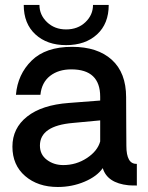

<svg xmlns="http://www.w3.org/2000/svg" viewBox="-20 -744 595 770"><path d="M245.1 -563Q168.9 -563 122.1 -606Q75.2 -648.9 75.2 -724.1H138.2Q138.2 -684.1 168.7 -655Q199.2 -626 245.1 -626Q292 -626 322.5 -655Q353 -684.1 353 -724.1H416Q416 -648.9 369.1 -606Q322.3 -563 245.1 -563ZM211.9 5.9Q131.8 5.9 80.8 -38.1Q29.8 -82 29.8 -156Q29.8 -230 88.9 -276.6Q147.9 -323.2 255.9 -331.1L381.8 -340.8V-356Q381.8 -465.8 266.1 -465.8Q214.4 -465.8 180.7 -439.5Q147 -413.1 142.1 -363.8H43.9Q50.8 -445.8 106.9 -501Q163.1 -556.2 269 -556.2Q371.1 -556.2 428.5 -504.2Q485.8 -452.1 485.8 -354Q485.8 -308.1 486.3 -237.1Q486.8 -166 486.8 -159.2Q486.8 -85 528.8 -86.9V0Q506.8 0 495.1 -1Q410.2 -9.8 392.1 -69.8Q369.1 -36.6 319.1 -15.4Q269 5.9 211.9 5.9ZM233.9 -82Q285.6 -82 328.4 -110.1Q371.1 -138.2 381.8 -176.8V-261.2L272.9 -251Q140.1 -239.7 140.1 -160.2Q140.1 -124 168 -103Q195.8 -82 233.9 -82Z"/></svg>

Font: Oakes Grotesk
Style: Medium
Weight: 500
Designer: Samuel Oakes
Foundry: Samuel Oakes
Version: Version 1.0 | wf-rip DC20170320